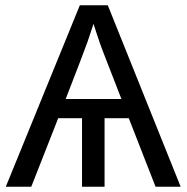

<svg xmlns="http://www.w3.org/2000/svg" viewBox="-20 -708 708 728"><path d="M291 -259.8V0H376.5V-259.8H468.3L569.8 0H665L388.7 -688H282.7L2 0H98.6L200.7 -259.8ZM334.5 -617.7 347.7 -577.1C356.8 -548.8 365.9 -523.4 375 -501L440.4 -332.5H229C275.9 -453.3 303.5 -525.6 311.8 -549.3C320.1 -573.1 326.2 -591.3 330.1 -604Z"/></svg>

Font: Arimo
Style: Regular
Weight: 400
Designer: Steve Matteson
Foundry: Monotype Imaging Inc.
Version: Version 1.32